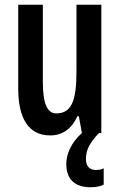

<svg xmlns="http://www.w3.org/2000/svg" viewBox="-20 -562 506 811"><path d="M418 218V149C410 153 401 156 385 156C358 156 343 139 343 110C343 75 355 45 398 0H408V-542H303V-260C303 -143 285 -83 218 -83C179 -83 161 -126 161 -215V-542H57V-188C57 -66 98 10 192 10C244 10 283 -18 307 -71H313L326 0C282 39 260 87 260 131C260 193 294 229 363 229C387 229 406 224 418 218Z"/></svg>

Font: Noto Sans Display Condensed Medium
Style: Regular
Weight: 500
Width: 3
Designer: Monotype Design Team
Foundry: Monotype Imaging Inc.
Version: Version 1.900